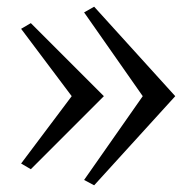

<svg xmlns="http://www.w3.org/2000/svg" viewBox="-20 -548 573 573"><path d="M261 -528 231 -511 406 -261 231 -11 261 5 503 -261ZM72 -479 43 -462 194 -261 43 -60 72 -43 290 -261Z"/></svg>

Font: Sprat Extended
Style: Bold
Weight: 700
Width: 9
Designer: Ethan Nakache
Foundry: Collletttivo
Version: Version 2.000;Glyphs 3.2 (3217)